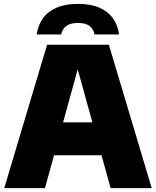

<svg xmlns="http://www.w3.org/2000/svg" viewBox="-20 -971 805 991"><path d="M2 0 223 -740H542L763 0H551L371.5 -647.5H390.5L212 0ZM186.5 -169.5 232 -339.5H532L577 -169.5ZM169.5 -793Q176 -840.5 201 -876Q226 -911.5 271.2 -931.2Q316.5 -951 382 -951Q448 -951 493 -931.2Q538 -911.5 563.2 -876Q588.5 -840.5 594.5 -793H468Q462 -822.5 441.5 -837.5Q421 -852.5 382 -852.5Q343.5 -852.5 322.8 -837.5Q302 -822.5 296 -793Z"/></svg>

Font: Encode Sans Condensed Thin Black
Style: Regular
Weight: 900
Version: Version 3.002